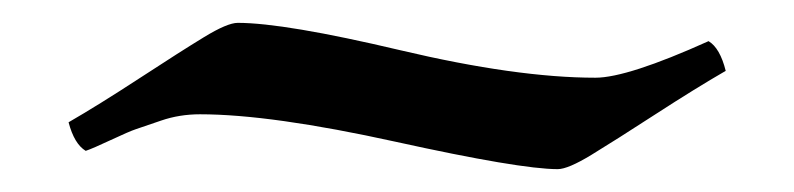

<svg xmlns="http://www.w3.org/2000/svg" viewBox="-20 -463 695 168"><path d="M155 -363Q137 -363 121 -357.5Q105 -352 99 -350Q93 -348 77 -340.5Q61 -333 55 -331Q45 -337 40 -356Q66 -371 102 -394.5Q138 -418 158.5 -430.5Q179 -443 188 -443Q229 -443 330.5 -419Q432 -395 501 -395Q529 -395 600 -427Q610 -421 615 -401Q589 -386 553.5 -363Q518 -340 497.5 -327.5Q477 -315 468 -315Q435 -315 326 -339Q217 -363 155 -363Z"/></svg>

Font: Rosarivo
Style: Regular
Weight: 400
Designer: Pablo Ugerman
Foundry: Pablo Ugerman
Version: Version 1.003